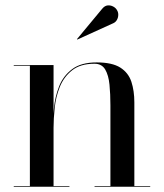

<svg xmlns="http://www.w3.org/2000/svg" viewBox="-20 -706 620 726"><path d="M182.5 -460V-2.5H242.5V0H32V-2.5H93V-457.5H32V-460ZM488 -319V-2.5H548V0H337.5V-2.5H397.5V-308Q397.5 -350 394 -385.8Q390.5 -421.5 377.8 -443.2Q365 -465 337 -465Q284 -465 252.8 -440.2Q221.5 -415.5 206.2 -377.5Q191 -339.5 186.8 -298Q182.5 -256.5 182.5 -223L180 -218Q180 -253.5 184 -296.8Q188 -340 203.5 -379.5Q219 -419 252.8 -444.5Q286.5 -470 345.5 -470Q404 -470 434.8 -450.5Q465.5 -431 476.8 -396.8Q488 -362.5 488 -319ZM272.5 -556.5 271 -558 366.5 -673Q376 -684.5 387.2 -685.5Q398.5 -686.5 408.2 -681.2Q418 -676 422.5 -667.5Q427.5 -659.5 427.2 -649.5Q427 -639.5 422.2 -631Q417.5 -622.5 409 -618.5Z"/></svg>

Font: Bodoni Moda 72pt
Style: Regular
Weight: 400
Designer: Owen Earl
Foundry: indestructible type
Version: Version 2.005